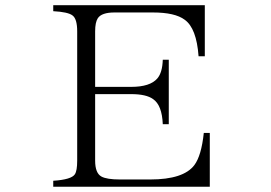

<svg xmlns="http://www.w3.org/2000/svg" viewBox="-20 -770 1040 736"><path d="M184.1 -750H765.1V-554.2H741.2Q733.4 -662.1 688 -694.3Q650.9 -722.2 565.9 -722.2H418.9Q369.6 -722.2 355 -700.2Q344.7 -684.6 344.7 -649.9V-437H482.9Q555.2 -437 583 -469.2Q602.5 -491.7 604 -541H627V-293.9H604Q601.1 -366.7 566.9 -390.1Q540.5 -409.2 482.9 -409.2H344.7V-154.3Q344.7 -106.4 368.7 -93.3Q389.2 -82 439.9 -82H555.7Q683.6 -82 725.1 -137.2Q752 -173.3 761.2 -260.3H784.2V-54.2H184.1V-77.1Q253.9 -81.5 267.1 -102.1Q275.9 -115.7 275.9 -154.3V-649.9Q275.9 -697.8 257.8 -710.9Q240.7 -724.1 184.1 -727.1Z"/></svg>

Font: I.Ming
Style: Regular
Weight: 400
Designer: Ichiten Fonts Project
Version: Version 5.10 Mar 24, 2018